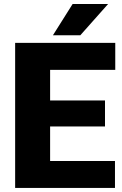

<svg xmlns="http://www.w3.org/2000/svg" viewBox="-20 -921 600 941"><path d="M543.5 -131.8V0H54.2V-710.9H544.9V-578.6H225.6V-428.7H494.6V-301.3H225.6V-131.8ZM239.3 -748 335.9 -901.4H509.8L373.5 -748Z"/></svg>

Font: Vazirmatn RD UI Black
Style: Regular
Weight: 900
Designer: Saber Rastikerdar
Foundry: Saber Rastikerdar
Version: Version 33.003